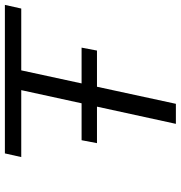

<svg xmlns="http://www.w3.org/2000/svg" viewBox="3 -743 740 786"><g transform="rotate(-90 373.0 -350.0)"><path d="M259 0 397 -633H123L138 -700H746L731 -633H478L341 0ZM180 -323 192 -386H571L559 -323Z"/></g></svg>

Font: Isabella Sans
Style: Italic
Weight: 400
Italic angle: -12°
Designer: Christian Thalmann (Catharsis Fonts), Cristiano Sobral
Foundry: The Isabella Sans Project Authors
Version: Version 2.026; ttfautohint (v1.8.4.7-5d5b-dirty)